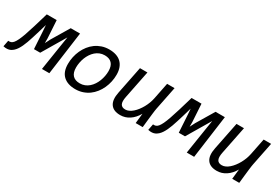

<svg xmlns="http://www.w3.org/2000/svg" viewBox="-16 -1192 2732 1894"><g transform="rotate(30 1350.0 -245.0)"><path d="M476.1 0H392.1L439.9 -306.2L454.1 -395L420.9 -338.9L296.9 -129.9H226.1L213.9 -330.1L209 -395L181.2 -299.8Q156.7 -217.3 136.5 -160.2Q116.2 -103 91.3 -64.7Q66.4 -26.4 33.2 -9.5Q0 7.3 -48.8 -3.9L-35.2 -74.2Q-18.1 -72.3 -4.2 -76.9Q9.8 -81.5 22.9 -97.4Q36.1 -113.3 50 -142.3Q64 -171.4 80.3 -218Q96.7 -264.6 116.9 -331.5Q137.2 -398.4 164.1 -490.2H276.9L289.1 -289.1V-234.9L318.8 -293L437 -490.2H543Z M774.9 8.8Q687 8.8 637.9 -36.4Q588.9 -81.5 588.9 -171.9Q588.9 -212.4 597.4 -252.2Q606 -292 622.6 -328.4Q639.2 -364.7 663.6 -396Q688 -427.2 719.7 -450.2Q751.5 -473.1 789.8 -486.1Q828.1 -499 873 -499Q917 -499 951.4 -487.5Q985.8 -476.1 1009.5 -453.4Q1033.2 -430.7 1045.9 -396.7Q1058.6 -362.8 1058.6 -317.9Q1058.6 -277.8 1050 -238Q1041.5 -198.2 1024.9 -161.9Q1008.3 -125.5 983.9 -94.2Q959.5 -63 928 -40Q896.5 -17.1 857.9 -4.2Q819.3 8.8 774.9 8.8ZM971.7 -309.1Q971.7 -368.2 943.8 -397.5Q916 -426.8 862.8 -426.8Q832.5 -426.8 806.6 -416.3Q780.8 -405.8 760 -387.5Q739.3 -369.1 723.4 -345Q707.5 -320.8 697 -293.7Q686.5 -266.6 681.2 -237.5Q675.8 -208.5 675.8 -181.2Q675.8 -122.1 703.6 -92.5Q731.4 -63 784.7 -63Q815.4 -63 841.1 -73.5Q866.7 -84 887.5 -102.3Q908.2 -120.6 924.1 -144.8Q939.9 -168.9 950.4 -196.3Q960.9 -223.6 966.3 -252.7Q971.7 -281.7 971.7 -309.1Z M1566.4 -225.1Q1564.5 -215.8 1562.3 -200.7Q1560.1 -185.5 1557.1 -159.9Q1554.2 -134.3 1549.8 -95.5Q1545.4 -56.6 1539.6 0H1459.5L1471.7 -112.8Q1438 -54.2 1390.4 -22.7Q1342.8 8.8 1286.6 8.8Q1209 8.8 1176.5 -38.1Q1144 -85 1162.6 -175.8L1225.6 -490.2H1310.5L1247.6 -176.8Q1235.4 -117.7 1249.3 -90.8Q1263.2 -64 1302.7 -64Q1323.7 -64 1344.5 -73.7Q1365.2 -83.5 1385 -100.8Q1404.8 -118.2 1422.6 -141.4Q1440.4 -164.6 1455.3 -191.4Q1470.2 -218.3 1481 -247.3Q1491.7 -276.4 1497.6 -305.2L1534.7 -490.2H1619.6Z M2125.5 0H2041.5L2089.4 -306.2L2103.5 -395L2070.3 -338.9L1946.3 -129.9H1875.5L1863.3 -330.1L1858.4 -395L1830.6 -299.8Q1806.2 -217.3 1785.9 -160.2Q1765.6 -103 1740.7 -64.7Q1715.8 -26.4 1682.6 -9.5Q1649.4 7.3 1600.6 -3.9L1614.3 -74.2Q1631.3 -72.3 1645.3 -76.9Q1659.2 -81.5 1672.4 -97.4Q1685.5 -113.3 1699.5 -142.3Q1713.4 -171.4 1729.7 -218Q1746.1 -264.6 1766.4 -331.5Q1786.6 -398.4 1813.5 -490.2H1926.3L1938.5 -289.1V-234.9L1968.3 -293L2086.4 -490.2H2192.4Z M2666 -225.1Q2664.1 -215.8 2661.9 -200.7Q2659.7 -185.5 2656.7 -159.9Q2653.8 -134.3 2649.4 -95.5Q2645 -56.6 2639.2 0H2559.1L2571.3 -112.8Q2537.6 -54.2 2490 -22.7Q2442.4 8.8 2386.2 8.8Q2308.6 8.8 2276.1 -38.1Q2243.7 -85 2262.2 -175.8L2325.2 -490.2H2410.2L2347.2 -176.8Q2335 -117.7 2348.9 -90.8Q2362.8 -64 2402.3 -64Q2423.3 -64 2444.1 -73.7Q2464.8 -83.5 2484.6 -100.8Q2504.4 -118.2 2522.2 -141.4Q2540 -164.6 2554.9 -191.4Q2569.8 -218.3 2580.6 -247.3Q2591.3 -276.4 2597.2 -305.2L2634.3 -490.2H2719.2Z"/></g></svg>

Font: Code New Roman
Style: Italic
Weight: 400
Italic angle: -11°
Monospace: yes
Designer: Sam Radian
Foundry: Code New Roman
Version: Version 1.508 October 19, 2014